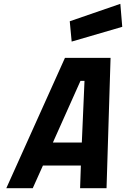

<svg xmlns="http://www.w3.org/2000/svg" viewBox="-20 -982 658 1002"><path d="M354 -765 344 -871 608 -962 618 -842ZM13 0 319 -680H557L536 0H398L402 -118H204L151 0ZM400 -560 256 -238H407L421 -560Z"/></svg>

Font: Titillium Web
Style: Bold Italic
Weight: 700
Italic angle: -13°
Version: Version 1.001;PS 57.000;hotconv 1.0.70;makeotf.lib2.5.55311